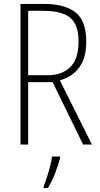

<svg xmlns="http://www.w3.org/2000/svg" viewBox="-20 -734 507 975"><path d="M203 -714Q308 -714 363 -671.5Q418 -629 418 -522Q418 -441 383.5 -393Q349 -345 284 -326L447 0H402L247 -317H123V0H84V-714ZM200 -679H123V-352H223Q294 -352 336.5 -393Q379 -434 379 -523Q379 -608 337 -643.5Q295 -679 200 -679ZM285 70Q275 105 259.5 146.5Q244 188 223 221H202V212Q209 195 218 167Q227 139 234.5 110Q242 81 244 61H285Z"/></svg>

Font: Noto Sans Thai Cond ExtLt
Style: Regular
Weight: 200
Width: 3
Designer: Monotype Design Team
Foundry: Monotype Imaging Inc.
Version: Version 2.002; ttfautohint (v1.8.4.7-5d5b)